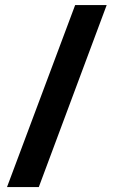

<svg xmlns="http://www.w3.org/2000/svg" viewBox="-20 -738 449 761"><path d="M402.8 -717.8 133.8 3.4H7.8L277.8 -717.8Z"/></svg>

Font: Open Sans SemiCondensed
Style: Bold
Weight: 700
Width: 4
Designer: Monotype Design Team
Foundry: Monotype Imaging Inc.
Version: Version 3.003